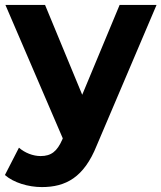

<svg xmlns="http://www.w3.org/2000/svg" viewBox="-30 -558 656 780"><path d="M456 -538 304 -173 153 -538H-8L225 4L223 9C202 57 178 76 135 76C104 76 71 63 47 42L-10 153C25 184 85 202 140 202C237 202 311 163 363 33L606 -538Z"/></svg>

Font: AWKNG-Font
Style: Bold
Weight: 700
Designer: Awakening Church
Foundry: Awakening Church
Version: Version 1.700;PS 001.700;hotconv 1.0.88;makeotf.lib2.5.64775